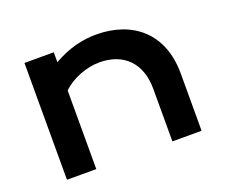

<svg xmlns="http://www.w3.org/2000/svg" viewBox="-100 -738 1042 890"><g transform="rotate(-20 420.5 -293.0)"><path d="M90.3 0H234.9V-388.2C282.7 -433.6 355 -460 417 -460C536.1 -460 610.4 -386.7 610.4 -259.8V0H754.4V-283.2C754.4 -482.9 624 -586.4 447.8 -586.4C380.9 -586.4 312 -571.3 234.9 -527.3V-576.2H90.3Z"/></g></svg>

Font: Krona One
Style: Regular
Weight: 400
Designer: Yvonne Schüttler
Foundry: Yvonne Schüttler
Version: Version 1.002